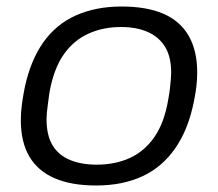

<svg xmlns="http://www.w3.org/2000/svg" viewBox="-20 -558 670 590"><path d="M275 12Q200 12 148.5 -10Q97 -32 70.5 -76.5Q44 -121 44 -189Q44 -214 47.5 -239Q51 -264 56 -289Q74 -373 113.5 -428.5Q153 -484 214 -511Q275 -538 354 -538Q430 -538 481.5 -516Q533 -494 559.5 -448.5Q586 -403 586 -335Q586 -314 583.5 -292.5Q581 -271 576 -247Q559 -161 519 -103Q479 -45 418 -16.5Q357 12 275 12ZM277 -52Q334 -52 379 -72.5Q424 -93 454.5 -137Q485 -181 497 -252Q501 -274 502.5 -289Q504 -304 505 -314.5Q506 -325 506 -334Q506 -384 487 -414.5Q468 -445 433.5 -460Q399 -475 352 -475Q296 -475 250.5 -454Q205 -433 175 -389.5Q145 -346 132 -274Q129 -252 127 -237Q125 -222 124 -211.5Q123 -201 123 -192Q123 -142 141.5 -111.5Q160 -81 195 -66.5Q230 -52 277 -52Z"/></svg>

Font: Archivo SemiExpanded Light
Style: Italic
Weight: 300
Width: 6
Italic angle: -10°
Designer: Hector Gatti
Foundry: Omnibus-Type
Version: Version 2.001